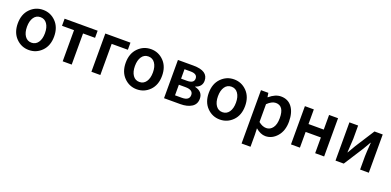

<svg xmlns="http://www.w3.org/2000/svg" viewBox="-3 -1313 4717 2317"><g transform="rotate(20 2355.5 -154.5)"><path d="M189.9 -126.5Q220.7 -82 274.4 -82Q328.1 -82 359.1 -126.5Q390.1 -170.9 390.1 -245.6Q390.1 -320.3 359.1 -364.7Q328.1 -409.2 274.2 -409.2Q220.2 -409.2 189.7 -364.5Q159.2 -319.8 159.2 -245.4Q159.2 -170.9 189.9 -126.5ZM439.5 -57.4Q371.1 12.2 274.4 12.2Q177.7 12.2 109.4 -57.9Q41 -127.9 41 -245.6Q41 -363.3 109.6 -433.1Q178.2 -502.9 274.7 -502.9Q371.1 -502.9 439.5 -432.9Q507.8 -362.8 507.8 -244.9Q507.8 -127 439.5 -57.4Z M707 0V-399.9H552.7V-491.2H977.1V-399.9H822.8V0Z M1075.7 0V-491.2H1398.4V-399.9H1190.4V0Z M1576.2 -126.5Q1606.9 -82 1660.6 -82Q1714.4 -82 1745.4 -126.5Q1776.4 -170.9 1776.4 -245.6Q1776.4 -320.3 1745.4 -364.7Q1714.4 -409.2 1660.4 -409.2Q1606.4 -409.2 1575.9 -364.5Q1545.4 -319.8 1545.4 -245.4Q1545.4 -170.9 1576.2 -126.5ZM1825.7 -57.4Q1757.3 12.2 1660.6 12.2Q1564 12.2 1495.6 -57.9Q1427.2 -127.9 1427.2 -245.6Q1427.2 -363.3 1495.8 -433.1Q1564.5 -502.9 1660.9 -502.9Q1757.3 -502.9 1825.7 -432.9Q1894 -362.8 1894 -244.9Q1894 -127 1825.7 -57.4Z M2121.1 -78.1H2209Q2304.2 -78.1 2304.2 -147.9Q2304.2 -213.9 2205.1 -213.9H2121.1ZM2121.1 -292H2196.3Q2286.1 -292 2286.1 -352.5Q2286.1 -413.1 2199.2 -413.1H2121.1ZM2008.3 0V-491.2H2207Q2397 -491.2 2397 -363.8Q2397 -326.7 2376 -299.8Q2355 -272.9 2314.9 -261.2V-256.8Q2417 -231.9 2417 -141.1Q2417 -70.3 2361.8 -35.2Q2306.6 0 2217.3 0Z M2642.6 -126.5Q2673.3 -82 2727.1 -82Q2780.8 -82 2811.8 -126.5Q2842.8 -170.9 2842.8 -245.6Q2842.8 -320.3 2811.8 -364.7Q2780.8 -409.2 2726.8 -409.2Q2672.9 -409.2 2642.3 -364.5Q2611.8 -319.8 2611.8 -245.4Q2611.8 -170.9 2642.6 -126.5ZM2892.1 -57.4Q2823.7 12.2 2727.1 12.2Q2630.4 12.2 2562 -57.9Q2493.7 -127.9 2493.7 -245.6Q2493.7 -363.3 2562.3 -433.1Q2630.9 -502.9 2727.3 -502.9Q2823.7 -502.9 2892.1 -432.9Q2960.4 -362.8 2960.4 -244.9Q2960.4 -127 2892.1 -57.4Z M3403.3 -252Q3403.3 -407.7 3297.4 -408.2Q3245.6 -408.2 3189.5 -353V-124Q3238.8 -83 3289.1 -83Q3339.4 -83 3371.6 -127Q3403.8 -170.9 3403.3 -252ZM3074.7 193.8V-491.2H3169.4L3177.2 -439H3181.6Q3256.8 -502.9 3329.6 -502.9Q3420.4 -502.9 3471.2 -435.5Q3522 -368.2 3522.5 -250Q3522.5 -131.8 3460.4 -60.1Q3398.4 11.7 3312.5 12.2Q3250.5 12.2 3186.5 -42L3189.5 40V193.8Z M3638.7 0V-491.2H3753.4V-303.2H3949.2V-491.2H4064.5V0H3949.2V-202.1H3753.4V0Z M4210.4 0V-491.2H4322.3V-321.8Q4322.3 -298.8 4312 -144H4315.4Q4363.3 -225.1 4376 -248L4532.2 -491.2H4638.2V0H4526.4V-168.9Q4526.4 -210.9 4537.1 -347.2H4533.2Q4525.4 -334 4514.9 -314.9Q4504.4 -295.9 4490.7 -273.9Q4477.1 -252 4472.2 -243.2L4316.4 0Z"/></g></svg>

Font: SourceSansPro-Semibold
Style: Regular
Weight: 600
Designer: Paul D. Hunt
Foundry: Adobe Systems Incorporated
Version: Version 2.020;PS 2.0;hotconv 1.0.86;makeotf.lib2.5.63406